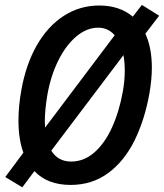

<svg xmlns="http://www.w3.org/2000/svg" viewBox="-20 -758 684 801"><path d="M77.5 -121Q57 -177.5 57 -255Q57 -315.5 69 -382Q88 -489 133.5 -568.8Q179 -648.5 246 -691.8Q313 -735 394 -735Q479 -735 534 -688.5L572 -737.5L644 -692.5L586.5 -617.5Q613.5 -559 613.5 -475.5Q613.5 -427.5 603.5 -369Q583.5 -257 540.8 -171Q498 -85 431 -35.8Q364 13.5 274.5 13.5Q178.5 13.5 123.5 -44L73 23.5L2 -19.5ZM492.5 -376.5Q500.5 -421.5 500.5 -464Q500.5 -497.5 495 -528L194 -129.5Q222 -84 277 -84Q330 -84 373.8 -122.2Q417.5 -160.5 447.5 -226.8Q477.5 -293 492.5 -376.5ZM458.5 -611Q431 -642.5 389.5 -642.5Q342 -642.5 298.5 -606Q255 -569.5 223.2 -505.5Q191.5 -441.5 177.5 -361.5Q167 -298.5 167 -252Q167 -242.5 168 -225.5Z"/></svg>

Font: JuliaMono MediumItalic
Style: Regular
Weight: 500
Italic angle: -9°
Monospace: yes
Designer: cormullion
Foundry: corm
Version: Version 0.049; ttfautohint (v1.8.4)